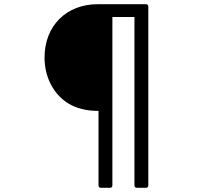

<svg xmlns="http://www.w3.org/2000/svg" viewBox="-20 -826 1040 914"><path d="M503 68C511 68 515 64 515 56V-745H620V56C620 64 624 68 632 68H674C682 68 686 64 686 56V-794C686 -802 682 -806 674 -806H445C297 -806 192 -704 192 -552C192 -466 229 -382 303 -335C342 -310 392 -298 449 -298V56C449 64 453 68 461 68Z"/></svg>

Font: LINE Seed JP_OTF Regular
Style: Regular
Weight: 400
Designer: LY Corporation & Fontrix & Fontworks
Version: Version 1.002